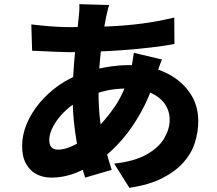

<svg xmlns="http://www.w3.org/2000/svg" viewBox="-20 -832 1040 920"><path d="M503 -808Q498 -793 495 -779Q492 -765 489 -753Q479 -705 470.5 -645Q462 -585 457 -521Q452 -457 452 -397Q452 -314 460.5 -247.5Q469 -181 484 -125Q499 -69 515 -18L388 19Q373 -26 359.5 -88.5Q346 -151 337 -224Q328 -297 328 -373Q328 -422 331 -472Q334 -522 338.5 -570.5Q343 -619 348 -664.5Q353 -710 357 -748Q359 -763 360 -780.5Q361 -798 360 -812ZM320 -702Q417 -702 500 -705.5Q583 -709 659.5 -719Q736 -729 815 -748L816 -621Q766 -612 703 -604.5Q640 -597 572 -592Q504 -587 438 -584.5Q372 -582 316 -582Q288 -582 255 -583.5Q222 -585 190 -586.5Q158 -588 134 -589L130 -715Q148 -713 180.5 -709.5Q213 -706 250 -704Q287 -702 320 -702ZM756 -547Q752 -538 745.5 -520Q739 -502 733 -483.5Q727 -465 723 -454Q695 -364 653.5 -290.5Q612 -217 564.5 -162.5Q517 -108 471 -74Q422 -38 357.5 -9.5Q293 19 225 19Q188 19 156.5 3.5Q125 -12 105.5 -46Q86 -80 86 -132Q86 -186 108 -238.5Q130 -291 169.5 -338.5Q209 -386 261 -422.5Q313 -459 374 -481Q423 -498 482.5 -509Q542 -520 600 -520Q694 -520 768 -486.5Q842 -453 886 -392.5Q930 -332 930 -252Q930 -199 913.5 -147.5Q897 -96 858.5 -53Q820 -10 757 22Q694 54 600 68L527 -48Q625 -59 683 -92Q741 -125 767 -169.5Q793 -214 793 -258Q793 -300 770 -333.5Q747 -367 702 -387.5Q657 -408 591 -408Q522 -408 468.5 -392.5Q415 -377 379 -360Q331 -337 294 -302Q257 -267 236.5 -229.5Q216 -192 216 -162Q216 -139 226 -127Q236 -115 259 -115Q295 -115 341.5 -139.5Q388 -164 433 -207Q485 -255 530 -321Q575 -387 604 -486Q608 -497 611 -514.5Q614 -532 617 -550Q620 -568 621 -579Z"/></svg>

Font: Noto Sans JP Thin ExtraBold
Style: Regular
Weight: 800
Version: Version 2.004-H2;hotconv 1.0.118;makeotfexe 2.5.65603